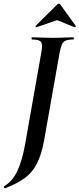

<svg xmlns="http://www.w3.org/2000/svg" viewBox="-52 -827 430 1040"><path d="M-25 193Q-27 194 -30 189Q-33 184 -30 182Q17 154 42.5 98Q68 42 83 -40L172 -544Q180 -587 170 -600Q160 -613 122 -613Q119 -613 119 -619Q119 -625 122 -625Q145 -625 172.5 -623.5Q200 -622 232 -622Q267 -622 295 -623.5Q323 -625 345 -625Q348 -625 348 -619Q348 -613 345 -613Q318 -613 304 -607Q290 -601 283.5 -586Q277 -571 271 -542L187 -67Q173 11 147.5 60Q122 109 80 139Q38 169 -25 193ZM147 -680Q145 -679 141.5 -682Q138 -685 141 -687L257 -802Q261 -807 266.5 -807Q272 -807 275 -802L358 -687Q360 -685 357 -681.5Q354 -678 351 -680L257 -718Z"/></svg>

Font: Cormorant Light
Style: Italic
Weight: 300
Italic angle: -10°
Designer: Christian Thalmann (Catharsis Fonts)
Foundry: Catharsis Fonts
Version: Version 4.000